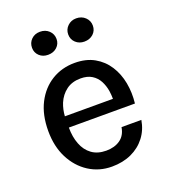

<svg xmlns="http://www.w3.org/2000/svg" viewBox="-131 -793 792 901"><g transform="rotate(-20 264.5 -342.0)"><path d="M49.5 0ZM386.5 -284Q386.5 -303.5 383.5 -324Q379 -351.5 366.8 -374.8Q354.5 -398 332.2 -412Q310 -426 276 -426Q233.5 -426 204.5 -404.5Q175.5 -383 160.5 -347.5Q148.5 -317.5 146.5 -284ZM146 -228Q146 -181 160 -145Q174 -108 202.8 -87Q231.5 -66 274.5 -66Q316.5 -66 344.5 -85.8Q372.5 -105.5 379 -145.5H478Q470 -97.5 442.5 -61.8Q415 -26 372 -6.2Q329 13.5 274.5 13.5Q211 13.5 160 -19.2Q109 -52 79.2 -110.2Q49.5 -168.5 49.5 -245.5Q49.5 -326 79 -383.8Q108.5 -441.5 159.5 -472.8Q210.5 -504 274.5 -504Q331.5 -504 372.2 -481Q413 -458 438.2 -418.8Q463.5 -379.5 472.8 -330Q482 -280.5 476 -228ZM172 -582Q145.5 -582 128.5 -598.2Q111.5 -614.5 111.5 -638.5Q111.5 -663.5 128.5 -680.2Q145.5 -697 172 -697Q199 -697 216.5 -680.2Q234 -663.5 234 -638.5Q234 -614.5 216.5 -598.2Q199 -582 172 -582ZM353 -582Q327.5 -582 310 -598.2Q292.5 -614.5 292.5 -639.5Q292.5 -664 310 -681Q327.5 -698 353 -698Q380 -698 397.8 -681Q415.5 -664 415.5 -639.5Q415.5 -614.5 397.8 -598.2Q380 -582 353 -582Z"/></g></svg>

Font: Betinya Sans Medium
Style: Regular
Weight: 500
Designer: Jonathan Pinhorn
Version: Version 2.001;December 9, 2019;FontCreator 12.0.0.2547 64-bi